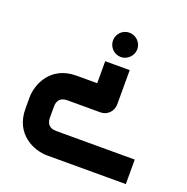

<svg xmlns="http://www.w3.org/2000/svg" viewBox="-125 -618 912 935"><g transform="rotate(20 331.0 -150.5)"><path d="M40 21C40 152 146 199 218 199H625V72H218C184 72 167 54 167 21V-36C167 -70 185 -87 218 -87H390C425 -87 453 -116 453 -151V-329H326V-215H218C87 -215 40 -108 40 -36ZM327 -437C327 -403 355 -374 390 -374C424 -374 453 -403 453 -437C453 -472 424 -500 390 -500C355 -500 327 -472 327 -437Z"/></g></svg>

Font: Audiowide
Style: Regular
Weight: 400
Designer: Astigmatic (AOETI)
Foundry: Astigmatic (AOETI)
Version: Version 1.002